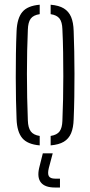

<svg xmlns="http://www.w3.org/2000/svg" viewBox="-20 -626 392 834"><path d="M52 -108.5Q50.5 -144 49.5 -190.8Q48.5 -237.5 48.5 -289.5Q48.5 -341.5 49.2 -393.2Q50 -445 52 -491Q54.5 -547 77 -574Q99.5 -601 152.5 -605.5V-564.5Q125 -560.5 113.5 -545Q102 -529.5 101 -497Q99 -453 98 -404.5Q97 -356 97 -305.2Q97 -254.5 98 -203.2Q99 -152 101 -102.5Q102 -71 113.8 -55.2Q125.5 -39.5 152.5 -35.5V5.5Q99.5 1 76.8 -26Q54 -53 52 -108.5ZM200 5.5V-35.5Q228 -40 239 -55.5Q250 -71 251 -100.5Q253 -146.5 254 -195.5Q255 -244.5 255 -295.5Q255 -346.5 254.2 -397.8Q253.5 -449 251 -499.5Q250 -530.5 238.5 -545.5Q227 -560.5 200 -564.5V-605.5Q236 -602.5 257.2 -589.5Q278.5 -576.5 288.8 -552.5Q299 -528.5 300 -491Q301.5 -450.5 302.5 -403Q303.5 -355.5 303.5 -305.2Q303.5 -255 302.8 -205Q302 -155 300 -108.5Q299 -71.5 288.8 -47.2Q278.5 -23 257 -10.2Q235.5 2.5 200 5.5ZM240.5 188.5H218.5Q175.5 188.5 158 167Q140.5 145.5 150 104L166 40H209L192 104Q186 128.5 192.2 139.2Q198.5 150 219.5 150H240.5Z"/></svg>

Font: Big Shoulders Stencil Text Thin ExtraLight
Style: Regular
Weight: 250
Version: Version 2.001